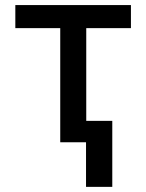

<svg xmlns="http://www.w3.org/2000/svg" viewBox="-20 -566 582 764"><path d="M41 -454.1Q41 -476.6 41 -545.9Q156.2 -545.9 501 -545.9Q501 -522.5 501 -454.1Q457 -454.1 323.2 -454.1Q323.2 -340.8 323.2 0Q296.9 0 219.7 0Q219.7 -113.3 219.7 -454.1Q174.8 -454.1 41 -454.1ZM426.8 -85Q426.8 -19.5 426.8 177.7Q401.4 177.7 322.3 177.7Q322.3 112.3 322.3 -85Q348.6 -85 426.8 -85Z"/></svg>

Font: DeepSea
Style: Medium
Weight: 500
Designer: Stem
Version: Version 3.019;git-0a5106e0b